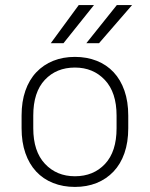

<svg xmlns="http://www.w3.org/2000/svg" viewBox="-20 -730 590 756"><path d="M275 6Q228 6 189 -9.5Q150 -25 122.5 -54.5Q95 -84 80 -127Q65 -170 65 -225V-275Q65 -330 80 -373Q95 -416 123 -445.5Q151 -475 189.5 -490.5Q228 -506 275 -506Q322 -506 361 -490.5Q400 -475 427.5 -445.5Q455 -416 470 -373Q485 -330 485 -275V-225Q485 -170 470 -127Q455 -84 427 -54.5Q399 -25 360.5 -9.5Q322 6 275 6ZM275 -36Q348 -36 393.5 -84.5Q439 -133 439 -225V-275Q439 -366 393 -415Q347 -464 275 -464Q202 -464 156.5 -415.5Q111 -367 111 -275V-225Q111 -134 157 -85Q203 -36 275 -36ZM290 -710H350L230 -560H180ZM440 -710H500L370 -560H320Z"/></svg>

Font: PT Root UI Web Light
Style: Regular
Weight: 300
Designer: Vitaly Kuzmin
Foundry: ParaType Ltd.
Version: Version 1.000W